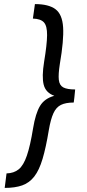

<svg xmlns="http://www.w3.org/2000/svg" viewBox="-20 -820 428 940"><path d="M151 -800Q218 -800 251.5 -775Q285 -750 289 -686.5Q293 -623 273 -507Q265 -456 268 -429Q271 -402 290 -392Q309 -382 348 -382L344 -342L341 -318Q302 -318 278.5 -306.5Q255 -295 241.5 -265.5Q228 -236 219 -183Q205 -98 188.5 -42.5Q172 13 148 44Q124 75 89 87.5Q54 100 3 100L12 29Q48 28 71.5 9Q95 -10 111.5 -58Q128 -106 142 -192Q154 -265 176 -301.5Q198 -338 246 -351Q204 -366 194 -405Q184 -444 196 -518Q210 -602 210.5 -647.5Q211 -693 195 -710.5Q179 -728 141 -729Z"/></svg>

Font: Figtree
Style: Italic
Weight: 400
Italic angle: -9.5°
Foundry: Erik Kennedy
Version: Version 2.001; ttfautohint (v1.8.4.7-5d5b);gftools[0.9.27]